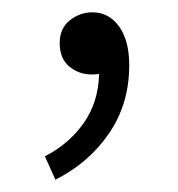

<svg xmlns="http://www.w3.org/2000/svg" viewBox="-20 -116 290 312"><path d="M53 138Q92 118 116 84Q140 50 141 4Q137 5 129 5Q108 5 92.5 -8Q77 -21 77 -46Q77 -70 93.5 -83Q110 -96 130 -96Q157 -96 173.5 -73Q190 -50 190 -10Q190 53 157 101Q124 149 70 176Z"/></svg>

Font: Kinto Sans Light
Style: Regular
Weight: 300
Designer: Authors: Ryoko NISHIZUKA  (kana & ideographs); Paul D. Hunt (Latin, Greek & Cyrillic); Wenlong ZHANG  (bopomofo); Sandol
Foundry: Adobe Systems Incorporated, ookami Inc.
Version: Version 0.001